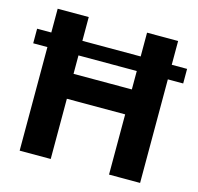

<svg xmlns="http://www.w3.org/2000/svg" viewBox="-107 -853 999 967"><g transform="rotate(15 392.5 -370.0)"><path d="M3 -616H77V-740H239V-616H543V-740H705V-616H785V-540H705V0H543V-314H239V0H77V-540H3ZM543 -444V-540H239V-444Z"/></g></svg>

Font: Encode Sans Narrow
Style: Bold
Weight: 700
Designer: Pablo Impallari, Andres Torresi
Foundry: Pablo Impallari, Andres Torresi
Version: Version 1.000; ttfautohint (v1.00) -l 8 -r 50 -G 200 -x 14 -